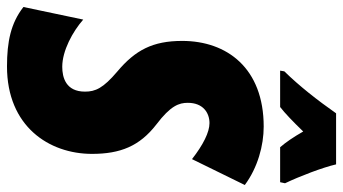

<svg xmlns="http://www.w3.org/2000/svg" viewBox="-254 -735 981 549"><g transform="rotate(90 236.5 -460.5)"><path d="M164 -771H268C286 -785 309 -807 338 -837C354 -809 369 -787 383 -771H483L486 -785C466 -827 441 -892 432 -931H286C248 -877 209 -827 166 -783ZM152 10C323 10 402 -110 402 -233C402 -314 380 -369 318 -417C264 -458 256 -482 256 -507C256 -551 285 -569 314 -569C340 -569 376 -551 417 -519L491 -670C441 -707 378 -724 324 -724C157 -724 79 -619 79 -491C79 -407 105 -357 167 -305C214 -265 224 -243 224 -213C224 -158 183 -148 153 -148C107 -148 52 -178 18 -208L-18 -37C28 -1 81 10 152 10Z"/></g></svg>

Font: Noto Sans UI Condensed Black
Style: Italic
Weight: 900
Width: 3
Italic angle: -192°
Designer: Monotype Design Team
Foundry: Monotype Imaging Inc.
Version: Version 1.901